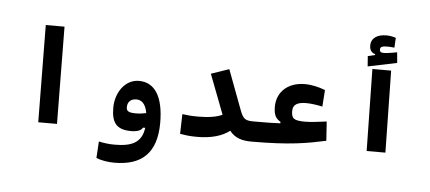

<svg xmlns="http://www.w3.org/2000/svg" viewBox="-63 -978 3055 1365"><g transform="rotate(5 1465.0 -296.0)"><path d="M230 0H363.8L356.9 -693.4H223.1Z M793.9 239.3C986.3 239.3 1094.2 147 1094.2 -71.8C1094.2 -254.9 1033.2 -355.5 918 -355.5C819.8 -355.5 752.4 -258.3 752.4 -149.9C752.4 -47.9 784.2 4.9 893.1 4.9C939.9 4.9 964.4 -7.3 975.6 -26.9H991.2C976.6 82 903.3 111.3 785.2 111.3C741.2 111.3 709.5 106.4 671.4 98.6L664.1 216.8C697.8 231 747.6 239.3 793.9 239.3ZM989.3 -131.8C963.9 -126.5 941.4 -123.5 914.6 -123.5C858.4 -123.5 848.1 -136.7 848.1 -163.1C848.1 -197.8 870.6 -222.7 910.6 -222.7C943.4 -222.7 977.1 -203.6 989.3 -131.8Z M1366.2 4.9C1464.8 4.9 1542 -17.6 1595.2 -59.1C1633.3 -9.8 1685.1 4.9 1752 4.9C1780.3 4.9 1794.4 -20 1794.4 -75.7C1794.4 -120.1 1782.7 -139.2 1757.8 -139.2C1694.8 -139.2 1680.2 -148.9 1656.7 -210.9L1550.3 -494.6L1422.4 -450.7L1530.8 -167.5C1489.7 -147.5 1428.7 -139.2 1356.4 -139.2C1304.2 -139.2 1286.1 -142.1 1245.6 -147L1241.7 -5.9C1293.5 2.4 1315.4 4.9 1366.2 4.9Z M1749.5 4.9C2031.2 4.9 2151.9 -19.5 2281.7 -47.4L2272.5 -184.1C2206.5 -175.8 2160.2 -169.4 2119.6 -169.4C2036.1 -169.4 2021.5 -185.1 2021.5 -238.8C2021.5 -283.2 2054.2 -301.8 2116.2 -301.8C2149.4 -301.8 2192.9 -295.9 2232.4 -287.1L2240.7 -405.8C2195.8 -423.3 2145 -435.5 2094.7 -435.5C1976.1 -435.5 1896 -363.8 1896 -256.8C1896 -190.4 1916 -171.4 1945.3 -152.8V-142.6C1908.2 -140.1 1852.1 -139.2 1757.8 -139.2Z M2573.7 0H2707.5L2697.3 -584.5H2563.5ZM2528.3 -599.6 2735.4 -642.6 2728.5 -717.8C2699.2 -712.4 2657.2 -705.1 2636.2 -705.1C2614.7 -705.1 2605 -709 2605 -727.5C2605 -748 2622.1 -752.4 2660.2 -752.4C2671.4 -752.4 2690.9 -751 2706.1 -749L2710 -819.3C2693.8 -825.7 2665.5 -831.1 2643.1 -831.1C2579.1 -831.1 2533.7 -804.7 2533.7 -748.5C2533.7 -717.3 2547.9 -698.7 2573.7 -690.9V-685.1L2522.9 -672.9Z"/></g></svg>

Font: Cascadia Mono NF
Style: Bold
Weight: 700
Monospace: yes
Designer: Aaron Bell
Foundry: Saja Typeworks
Version: Version 2404.023